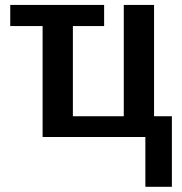

<svg xmlns="http://www.w3.org/2000/svg" viewBox="-20 -548 729 768"><path d="M667.5 -83V199.2H561.5V0H150.4V-443.8H21V-528.3H396.5V-443.8H271.5V-83H475.1V-528.3H596.2V-83Z"/></svg>

Font: Arimo SemiBold
Style: Regular
Weight: 600
Designer: Steve Matteson
Foundry: Monotype Imaging Inc.
Version: Version 1.33